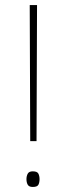

<svg xmlns="http://www.w3.org/2000/svg" viewBox="-20 -734 263 762"><path d="M125 -174H100L98 -714H127ZM85 -23Q85 -35 90 -44.5Q95 -54 110 -54Q128 -54 132.5 -44.5Q137 -35 137 -23Q137 -10 132.5 -1Q128 8 110 8Q95 8 90 -1Q85 -10 85 -23Z"/></svg>

Font: Noto Sans Armenian Thin
Style: Regular
Weight: 250
Version: Version 2.007